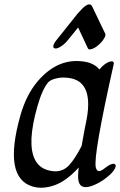

<svg xmlns="http://www.w3.org/2000/svg" viewBox="-20 -825 556 887"><path d="M226.8 -606Q222.8 -617 239.6 -638L338.5 -762L362.7 -788Q394.3 -817 405.4 -796L466.3 -669Q469.7 -662 460.4 -646.5Q451 -631 434.8 -617Q418.6 -603 404.2 -598.5Q389.8 -594 386.4 -601L340.9 -698L293.8 -640Q281.4 -624 264.4 -612.5Q247.4 -601 238.4 -601Q229.4 -601 226.8 -606ZM409.2 32Q352.3 54 343 12Q338.4 -5 343.5 -51Q286 12 231.3 31Q176.6 50 131.8 37Q-7.7 -3 74.6 -293Q102 -389 155.4 -451Q246.7 -557 364.3 -541Q413.8 -535 439.1 -504Q464.8 -535 490.3 -541Q498.5 -543 502.7 -539.5Q506.9 -536 505.2 -528Q410.2 -105 422.5 -52Q428.4 -28 447.2 -37Q455.6 -41 471.7 -53.5Q487.8 -66 500.4 -68Q513.1 -70 514.3 -60.5Q515.5 -51 503.6 -35Q491.7 -19 464.9 1Q438.2 21 409.2 32ZM357.2 -151Q371.2 -231 376.1 -253Q419.3 -449 297.7 -465Q268 -469 245.6 -464Q215.1 -458 202.9 -445Q175.1 -413 152 -331Q128.8 -249 125.3 -186Q120.4 -62 200.4 -39Q261.8 -21 299.4 -62Q327 -92 357.2 -151Z"/></svg>

Font: Kavivanar
Style: Regular
Weight: 400
Designer: Tharique Azeez
Foundry: Tharique Azeez
Version: Version 1.88